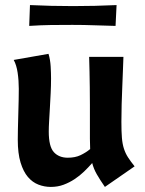

<svg xmlns="http://www.w3.org/2000/svg" viewBox="-20 -724 569 756"><path d="M393 12Q373 -17 361 -38Q349 -59 343 -82Q328 -65 311 -48.5Q294 -32 273.5 -18.5Q253 -5 230 3.5Q207 12 180 12Q155 12 131.5 3Q108 -6 90 -27Q72 -48 61 -84Q50 -120 50 -174Q50 -187 50.5 -214.5Q51 -242 52 -272.5Q53 -303 53.5 -331Q54 -359 54 -374Q54 -407 49.5 -437.5Q45 -468 34 -488L171 -512Q178 -489 179.5 -462Q181 -435 181 -415Q181 -386 179.5 -357Q178 -328 176.5 -300.5Q175 -273 173.5 -248.5Q172 -224 172 -206Q172 -147 192 -125Q212 -103 247 -103Q276 -103 297 -113Q318 -123 335 -137Q334 -155 334 -177.5Q334 -200 334 -229Q334 -275 334 -312Q334 -349 333.5 -381Q333 -413 332.5 -441.5Q332 -470 331 -500H466Q465 -476 464 -446Q463 -416 461.5 -382.5Q460 -349 459 -313.5Q458 -278 458 -245Q458 -206 460 -181.5Q462 -157 468 -138.5Q474 -120 484 -104.5Q494 -89 510 -69ZM435 -622Q387 -623 349.5 -624.5Q312 -626 265 -626Q218 -626 180 -625.5Q142 -625 95 -622L98 -704Q145 -702 182.5 -701Q220 -700 268 -700Q315 -700 353 -701Q391 -702 439 -704Z"/></svg>

Font: CantoraOne
Style: Regular
Weight: 400
Designer: Pablo Impallari, Rodrigo Fuenzalida
Foundry: Pablo Impallari
Version: Version 1.001; ttfautohint (v0.8) -G 200 -r 50